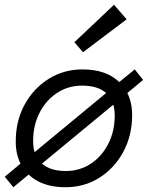

<svg xmlns="http://www.w3.org/2000/svg" viewBox="-20 -773 620 805"><path d="M36 12 0 -32 66 -87Q46 -127 46 -180Q46 -266 83 -334Q120 -402 183.5 -442Q247 -482 326 -482Q425 -482 480 -429L545 -482L580 -438L514 -383Q534 -343 534 -290Q534 -205 497 -136.5Q460 -68 397 -28Q334 12 254 12Q156 12 100 -41ZM119 -182Q119 -156 125 -135L425 -383Q390 -414 324 -414Q266 -414 219.5 -383.5Q173 -353 146 -300.5Q119 -248 119 -182ZM256 -56Q314 -56 360.5 -86.5Q407 -117 434 -170Q461 -223 461 -288Q461 -314 455 -334L156 -87Q191 -56 256 -56ZM328 -554 292 -596 458 -753 511 -692Z"/></svg>

Font: Sometype Mono
Style: Italic
Weight: 400
Italic angle: -12°
Monospace: yes
Designer: Ryoichi Tsunekawa
Foundry: Dharma Type
Version: Version 1.000; ttfautohint (v1.8.3)